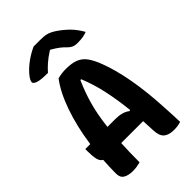

<svg xmlns="http://www.w3.org/2000/svg" viewBox="-277 -1043 1153 1153"><g transform="rotate(-45 300.0 -466.5)"><path d="M203 0Q187 4 170.5 6.5Q154 9 138 9Q101 9 78 -4.5Q55 -18 55 -52Q55 -109 59 -165Q41 -175 35 -200Q29 -225 29 -264V-287H71Q90 -421 128 -528.5Q166 -636 216 -701Q231 -705 249.5 -707.5Q268 -710 285 -710Q338 -710 370 -696.5Q402 -683 423 -653Q444 -623 462 -575Q493 -495 513.5 -382Q534 -269 541 -130Q543 -99 544.5 -66.5Q546 -34 547 0Q522 9 488 9Q444 9 421.5 -10Q399 -29 397 -78Q395 -121 393 -160H207Q203 -88 203 0ZM283 -287Q313 -287 337 -280.5Q361 -274 378 -260L385 -263Q375 -358 357 -441.5Q339 -525 308 -601H301Q270 -532 249 -457.5Q228 -383 217 -287ZM245 -942H301Q333 -942 355 -936.5Q377 -931 406 -912Q443 -887 473 -857Q503 -827 528 -783Q510 -776 492 -773Q474 -770 448 -770Q424 -770 410.5 -776.5Q397 -783 386 -794Q370 -811 352 -825Q334 -839 303 -857H298Q259 -832 234 -809.5Q209 -787 194 -769H188Q132 -769 108.5 -777.5Q85 -786 85 -798Q85 -805 91 -817Q97 -829 111 -845Q136 -874 171.5 -899.5Q207 -925 245 -942Z"/></g></svg>

Font: Recursive Mn Csl St
Style: Bold
Weight: 700
Monospace: yes
Version: Version 1.079;hotconv 1.0.112;makeotfexe 2.5.65598; ttfautoh